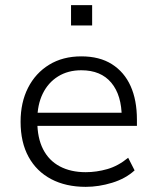

<svg xmlns="http://www.w3.org/2000/svg" viewBox="-20 -718 610 746"><path d="M313 8Q236 8 179 -22Q122 -52 91 -108.5Q60 -165 60 -245Q60 -320 89 -377Q118 -434 171 -466.5Q224 -499 296 -499Q367 -499 415 -468.5Q463 -438 487.5 -383.5Q512 -329 512 -253V-229H107V-280H473L453 -261Q453 -348 412.5 -396.5Q372 -445 296 -445Q244 -445 205.5 -421Q167 -397 146 -354Q125 -311 125 -253V-246Q125 -182 147.5 -138Q170 -94 212.5 -71.5Q255 -49 313 -49Q355 -49 397 -61Q439 -73 478 -105L503 -56Q468 -24 416 -8Q364 8 313 8ZM256 -619V-698H338V-619Z"/></svg>

Font: Nunito Sans 9pt Light
Style: Regular
Weight: 300
Version: Version 3.101;gftools[0.9.27]